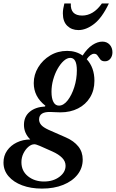

<svg xmlns="http://www.w3.org/2000/svg" viewBox="-120 -829 663 1098"><path d="M120 249.5Q56.5 249.5 7 231Q-42.5 212.5 -71.2 179Q-100 145.5 -100 100.5Q-100 61.5 -79.2 32Q-58.5 2.5 -24 -14.2Q10.5 -31 53 -31.5Q17 -67 17 -115Q17 -162 49.8 -189.5Q82.5 -217 137.5 -220L139.5 -224.5Q73 -276 73 -354Q73 -402 98.5 -444Q124 -486 167.2 -512Q210.5 -538 264 -538Q314.5 -538 352.5 -511.5Q379 -552.5 408.5 -571.8Q438 -591 465.5 -591Q491 -591 507 -573.8Q523 -556.5 523 -530Q523 -508.5 511.2 -493.5Q499.5 -478.5 480 -478.5Q462 -478.5 453.5 -489.2Q445 -500 438.2 -510.8Q431.5 -521.5 418.5 -521.5Q398 -521.5 376 -490.5Q420 -442.5 420 -367Q420 -313 395.2 -272.2Q370.5 -231.5 326.5 -209Q282.5 -186.5 225.5 -186.5Q208.5 -186.5 195 -187.5Q181.5 -188.5 171 -188.5Q103.5 -191.5 103.5 -145.5Q103.5 -129.5 115 -115.2Q126.5 -101 158 -86.5L257 -43Q302.5 -23 327.8 8.5Q353 40 353 83.5Q353 132 323.5 169.5Q294 207 241.5 228.2Q189 249.5 120 249.5ZM217 -225Q243.5 -225 266.8 -254.8Q290 -284.5 304.8 -330.8Q319.5 -377 319.5 -426.5Q319.5 -498 282 -498Q263.5 -498 244.5 -481Q225.5 -464 209.5 -435.8Q193.5 -407.5 184 -373.2Q174.5 -339 174.5 -304Q174.5 -266.5 185.5 -245.8Q196.5 -225 217 -225ZM131.5 209Q184 209 219.5 182.5Q255 156 255 119Q255 93.5 235.2 73.5Q215.5 53.5 180 37.5L108 5.5Q86 -4 76.5 -4Q59.5 -4 42.5 10.5Q25.5 25 14 48.2Q2.5 71.5 2.5 98.5Q2.5 149 40 179Q77.5 209 131.5 209ZM328.5 -657Q290 -657 264.8 -681.2Q239.5 -705.5 239.5 -752.5Q239.5 -765 241.5 -778Q243.5 -791 248 -809H285Q281.5 -740 350 -740Q381 -740 409.2 -756.8Q437.5 -773.5 462.5 -809H502.5Q463.5 -727 418 -692Q372.5 -657 328.5 -657Z"/></svg>

Font: Libre Caslon Condensed SemiBold Italic
Style: Regular
Weight: 600
Italic angle: -22.583°
Designer: Pablo Impallari, Rodrigo Fuenzalida, Katja Schimmel, Ertekin Erdin
Foundry: Pablo Impallari, Rodrigo Fuenzalida
Version: Version 2.000; ttfautohint (v1.8.4.7-5d5b);gftools[0.9.33]